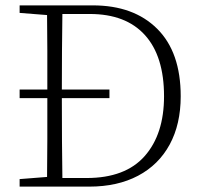

<svg xmlns="http://www.w3.org/2000/svg" viewBox="-20 -694 749 714"><path d="M387 -329H210Q210 -241 210.5 -169.5Q211 -98 212 -32H302Q446 -32 518 -113.5Q590 -195 590 -336Q590 -485 519 -563.5Q448 -642 314 -642H212Q211 -574 210.5 -503.5Q210 -433 210 -361H387ZM53 -646V-674H325Q477 -674 564.5 -587Q652 -500 652 -336Q652 -232 611 -156.5Q570 -81 493.5 -40.5Q417 0 312 0H53V-28L155 -36Q156 -104 156 -176Q156 -248 156 -329H53V-361H156Q156 -438 156 -506Q156 -574 155 -638Z"/></svg>

Font: Source Serif Pro Light
Style: Regular
Weight: 300
Designer: Frank Grießhammer
Foundry: Adobe Systems Incorporated
Version: Version 3.001;hotconv 1.0.111;makeotfexe 2.5.65597